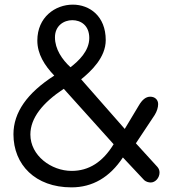

<svg xmlns="http://www.w3.org/2000/svg" viewBox="-20 -787 741 828"><path d="M470 -165C423 -88 363 -50 289 -50C201 -50 111 -116 111 -207C111 -278 164 -344 255 -404ZM284 -497C248 -530 217 -575 217 -626C217 -676 255 -700 292 -700C328 -700 365 -678 365 -623C365 -567 319 -524 284 -497ZM602 -10C610 -3 621 0 630 0C650 0 668 -20 668 -43C668 -52 665 -60 659 -67L566 -169L647 -291C657 -307 662 -324 662 -338C662 -357 648 -370 628 -370C609 -370 593 -357 578 -331L518 -231L330 -445C373 -480 436 -539 436 -614C436 -718 366 -767 294 -767C218 -767 141 -713 141 -612C141 -554 172 -505 214 -461C97 -386 38 -302 38 -208C38 -77 132 21 288 21C379 21 453 -22 510 -108Z"/></svg>

Font: Numismatica Pro
Style: Regular
Weight: 400
Designer: Chris Hopkins
Foundry: Edward C. D. Hopkins
Version: Version 2.19D